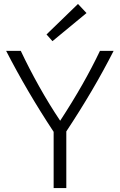

<svg xmlns="http://www.w3.org/2000/svg" viewBox="-20 -950 605 970"><path d="M251 0V-284Q183 -387 123.5 -488.5Q64 -590 11 -693H85Q127 -604 178 -513Q229 -422 284 -340Q346 -435 395.5 -522Q445 -609 485 -693H554Q502 -591 443.5 -491.5Q385 -392 315 -286V0ZM245 -742 215 -776 374 -930 417 -884Z"/></svg>

Font: Ubuntu Sans Light
Style: Regular
Weight: 300
Designer: Dalton Maag Ltd
Foundry: Dalton Maag Ltd
Version: Version 1.006; ttfautohint (v1.8.4.7-5d5b)